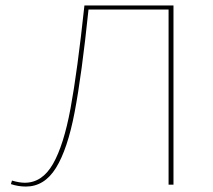

<svg xmlns="http://www.w3.org/2000/svg" viewBox="-20 -678 781 705"><path d="M617 0H599V-643H305Q280 -402 254 -266Q228 -130 185.5 -61.5Q143 7 75 7Q47 7 20 -2L24 -15Q51 -7 71 -7Q135 -7 174.5 -76Q214 -145 239 -280Q264 -415 290 -658H617Z"/></svg>

Font: Ysabeau Thin
Style: Regular
Weight: 200
Designer: Christian Thalmann (Catharsis Fonts)
Version: Version 0.003